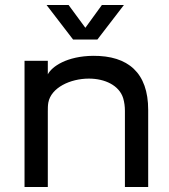

<svg xmlns="http://www.w3.org/2000/svg" viewBox="-20 -747 677 767"><path d="M387 -727 321 -636 254 -727H166L272 -589H369L475 -727ZM171 0V-302C171 -313 171 -326 173 -337C184 -397 261 -433 335 -433C399 -433 456 -406 472 -355C477 -338 479 -321 479 -304V0H572V-308C572 -456 492 -525 352 -524C247 -523 187 -481 171 -450V-504H78V0Z"/></svg>

Font: Hibana SubMedium
Style: Regular
Weight: 500
Width: 6
Designer: pygmalion
Foundry: ybstudio
Version: Version 0.930;hotconv 1.0.109;makeotfexe 2.5.65596